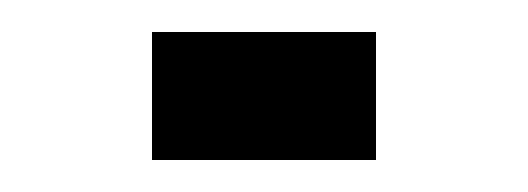

<svg xmlns="http://www.w3.org/2000/svg" viewBox="-20 -100 330 120"><path d="M75 0V-80H215V0Z"/></svg>

Font: Cairo Play ExtraLight
Style: Regular
Weight: 250
Version: Version 3.119